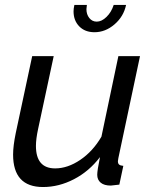

<svg xmlns="http://www.w3.org/2000/svg" viewBox="-20 -750 617 780"><path d="M441.9 -730H492.2Q482.4 -683.1 445.3 -651.1Q408.2 -619.1 363.8 -619.1Q325.2 -619.1 302 -642.8Q278.8 -666.5 278.8 -704.1Q278.8 -714.8 282.2 -730H333Q331.1 -718.3 331.1 -712.9Q331.1 -691.4 342.8 -676.8Q354.5 -662.1 373 -662.1Q393.1 -662.1 412.8 -681.4Q432.6 -700.7 441.9 -730ZM33.2 -122.1Q33.2 -156.7 43.9 -209L110.8 -522H198.2L134.8 -226.1Q126 -185.5 126 -157.2Q126 -65.9 204.1 -65.9Q254.9 -65.9 306.2 -100.6Q357.4 -135.3 392.1 -194.8L460.9 -522H548.8L460.9 -107.9Q459 -98.1 459 -95.2Q459 -85.4 464.1 -81.3Q469.2 -77.1 481 -76.2L464.8 0Q434.6 3.9 430.2 3.9Q403.3 3.9 389.2 -7.8Q375 -19.5 375 -40Q375 -57.1 386.2 -111.8Q341.8 -53.7 280.5 -22Q219.2 9.8 154.8 9.8Q33.2 9.8 33.2 -122.1Z"/></svg>

Font: Rawline Medium
Style: Italic
Weight: 500
Italic angle: -12°
Designer: Matt McInerney, Pablo Impallari, Rodrigo Fuenzalida
Foundry: Matt McInerney, Pablo Impallari, Rodrigo Fuenzalida
Version: Version 4.020;PS 004.020;hotconv 1.0.88;makeotf.lib2.5.64775